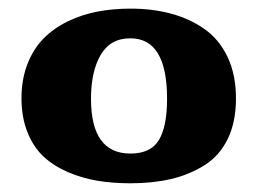

<svg xmlns="http://www.w3.org/2000/svg" viewBox="-20 -415 598 445"><path d="M282.2 -395Q333 -395 376 -383.5Q418.9 -372.1 453.4 -348.1Q487.8 -324.2 507.3 -283.2Q526.9 -242.2 526.9 -187Q526.9 -131.8 507.6 -92.5Q488.3 -53.2 453.1 -31.5Q418 -9.8 376 0Q334 9.8 282.2 9.8Q241.2 9.8 205.8 3.9Q170.4 -2 137.5 -16.1Q104.5 -30.3 81.1 -52Q57.6 -73.7 43.7 -108.4Q29.8 -143.1 29.8 -187Q29.8 -231.4 43.7 -266.8Q57.6 -302.2 81.1 -325.9Q104.5 -349.6 137.2 -365.5Q169.9 -381.3 206.1 -388.2Q242.2 -395 282.2 -395ZM282.2 -59.1Q329.6 -59.1 348.4 -90.6Q367.2 -122.1 367.2 -186Q367.2 -326.2 282.2 -326.2Q235.8 -326.2 213.4 -287.8Q190.9 -249.5 190.9 -186Q190.9 -59.1 282.2 -59.1Z"/></svg>

Font: Wesal
Style: Regular
Weight: 900
Designer: Ahmed zaza
Foundry: Ahmed zaza
Version: Version 2.01